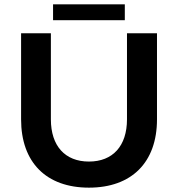

<svg xmlns="http://www.w3.org/2000/svg" viewBox="-20 -853 818 883"><path d="M702 -304V-700H564V-304C564 -182 499 -110 389 -110C279 -110 214 -182 214 -304V-700H77V-304C77 -106 193 10 389 10C585 10 702 -106 702 -304ZM224 -760H554V-833H224Z"/></svg>

Font: Gully SemiBold
Style: Regular
Weight: 600
Designer: jaikishan Patel
Foundry: MagicType
Version: Version 1.000;Glyphs 3.2 (3242)